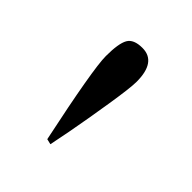

<svg xmlns="http://www.w3.org/2000/svg" viewBox="-97 -794 406 406"><g transform="rotate(45 106.0 -591.0)"><path d="M97.7 -453.6Q61 -627 61 -665.5Q61 -703.1 69.3 -717.8Q77.6 -732.4 103.5 -732.4Q145.5 -732.4 145.5 -672.9Q145.5 -654.8 136.7 -599.4Q127.9 -543.9 119.1 -497.1L109.9 -450.7Z"/></g></svg>

Font: Coda
Style: Regular
Weight: 400
Designer: vernon adams
Foundry: vernon adams
Version: Version 2.001; ttfautohint (v0.8) -r 50 -G 200 -x